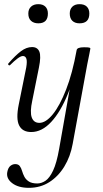

<svg xmlns="http://www.w3.org/2000/svg" viewBox="-20 -621 493 922"><path d="M119 281Q68 281 38.5 258.5Q9 236 15 205Q19 184 30 175.5Q41 167 53 167Q68 167 75 176.5Q82 186 86 200Q90 214 97 227.5Q104 241 118.5 250.5Q133 260 159 260Q179 260 198.5 247Q218 234 235 198Q252 162 264 94L333 -297L348 -380Q350 -394 383 -394Q403 -394 408.5 -392.5Q414 -391 414 -388Q414 -385 409 -361.5Q404 -338 399 -312L329 70Q318 131 289 178.5Q260 226 217 253.5Q174 281 119 281ZM130 13Q88 13 72 -18.5Q56 -50 70 -119L106 -297Q111 -327 106.5 -339.5Q102 -352 90 -352Q80 -352 64 -340Q48 -328 29 -309Q25 -305 21 -309Q17 -313 21 -317Q54 -355 80.5 -375Q107 -395 134 -395Q160 -395 169 -373Q178 -351 167 -297L135 -138Q123 -83 132.5 -57Q142 -31 169 -31Q200 -31 233.5 -72Q267 -113 297.5 -191Q328 -269 348 -380L361 -376Q342 -259 306.5 -171.5Q271 -84 226 -35.5Q181 13 130 13ZM164 -509Q142 -509 129 -521Q116 -533 116 -556Q116 -577 129 -589Q142 -601 164 -601Q186 -601 198 -589Q210 -577 210 -556Q210 -509 164 -509ZM362 -509Q340 -509 327.5 -521Q315 -533 315 -556Q315 -577 327.5 -589Q340 -601 362 -601Q385 -601 397 -589Q409 -577 409 -556Q409 -509 362 -509Z"/></svg>

Font: Cormorant Light Medium
Style: Italic
Weight: 500
Italic angle: -10°
Version: Version 4.000